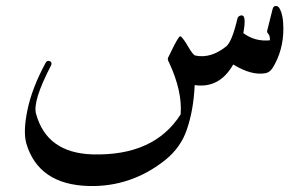

<svg xmlns="http://www.w3.org/2000/svg" viewBox="-20 -393 1032 643"><path d="M893 -363Q896 -373 903 -373Q912 -373 916 -365Q929 -343 929 -297Q929 -225 894 -167Q884 -151 870 -148Q823 -139 761 -177Q715 -96 632 -108Q630 -65 623.5 -28.5Q617 8 606 40Q586 101 532 144Q419 233 279 230Q109 226 68 87Q57 47 72 -25Q87 -98 133 -183Q136 -189 142 -189Q148 -189 151 -185Q154 -180 151 -174Q88 -53 101 -11Q137 119 289 124Q496 130 585 -10Q591 -88 546 -184Q540 -194 543 -200Q554 -223 563 -240.5Q572 -258 579 -268Q583 -274 588 -269Q590 -267 596 -259Q602 -251 610 -237Q627 -208 634 -207Q686 -196 738 -238Q757 -254 775 -330Q776 -337 783 -340Q789 -343 794 -340Q804 -333 795 -282Q834 -253 884 -258Q884 -274 879 -279Q873 -285 875 -291Z"/></svg>

Font: Amiri Modified
Style: Regular
Weight: 400
Version: 0.117-H1